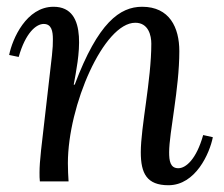

<svg xmlns="http://www.w3.org/2000/svg" viewBox="-20 -531 655 562"><path d="M195.8 -283.2C209 -356 242.7 -511.2 136.7 -511.2C57.1 -511.2 16.1 -417 6.8 -370.1L34.7 -364.3C54.7 -435.1 85.9 -460.9 107.9 -460.9C130.9 -460.9 134.8 -439.9 134.8 -416C134.8 -386.2 133.8 -382.3 115.7 -226.1C101.1 -100.1 95.7 -60.1 95.7 -25.9C95.7 -15.1 95.7 -8.8 96.7 0H180.7C179.7 -17.1 178.7 -33.2 178.7 -53.2C178.7 -222.2 283.7 -464.4 376 -464.4C415 -464.4 422.9 -426.3 422.9 -403.3C422.9 -296.4 392.1 -159.7 392.1 -85.4C392.1 -23.4 409.7 11.2 473.1 11.2C552.7 11.2 593.8 -82.5 603 -129.4L574.7 -135.7C554.7 -64.5 523.9 -38.6 502 -38.6C478 -38.6 475.1 -60.5 475.1 -85.4C475.1 -142.6 504.9 -270.5 504.9 -381.3C504.9 -450.7 476.1 -511.2 396 -511.2C331.1 -511.2 267.1 -465.3 198.7 -283.2Z"/></svg>

Font: Lora Italic
Style: Regular
Weight: 400
Italic angle: -3°
Designer: Olga Karpushina, Alexei Vanyashin
Foundry: Cyreal
Version: Version 1.011;PS 001.011;hotconv 1.0.70;makeotf.lib2.5.58329